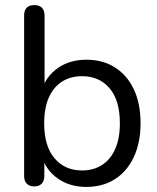

<svg xmlns="http://www.w3.org/2000/svg" viewBox="-20 -732 623 761"><path d="M322.1 8.9Q255.8 8.9 208.3 -25Q160.7 -58.9 144.7 -115.7L155.7 -127.4V-34.8Q155.7 -14.9 145.2 -4Q134.8 6.9 115.9 6.9Q96.5 6.9 86 -4Q75.6 -14.9 75.6 -34.8V-670.7Q75.6 -691.1 86 -701.5Q96.5 -711.9 115.9 -711.9Q135.3 -711.9 145.9 -701.5Q156.6 -691.1 156.6 -670.7V-373H145.1Q161.7 -428.9 209 -462.1Q256.3 -495.3 322.1 -495.3Q387.6 -495.3 435.9 -464.6Q484.1 -433.8 510.6 -377.6Q537.1 -321.3 537.1 -243.4Q537.1 -166.5 510.3 -109.5Q483.6 -52.5 435.4 -21.8Q387.1 8.9 322.1 8.9ZM305.1 -56.4Q350.6 -56.4 384.4 -78.1Q418.3 -99.8 436.7 -141.7Q455.1 -183.5 455.1 -243.4Q455.1 -334 414.5 -382Q373.8 -430 305.1 -430Q259.6 -430 225.8 -408.5Q192 -387 173.5 -345.4Q155.1 -303.8 155.1 -243.4Q155.1 -153.3 196 -104.8Q236.9 -56.4 305.1 -56.4Z"/></svg>

Font: Nunito ExtraLight
Style: Regular
Weight: 200
Designer: Vernon Adams
Foundry: Vernon Adams
Version: Version 3.602